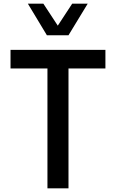

<svg xmlns="http://www.w3.org/2000/svg" viewBox="-20 -1020 627 1040"><path d="M351 -829H234L131 -1000H215L293 -881L371 -1000H455ZM551 -750V-649H351V0H237V-649H37V-750Z"/></svg>

Font: Orkney Medium
Style: Regular
Weight: 500
Designer: Samuel Oakes and Alfredo Marco Pradil
Foundry: Alfredo Marco Pradil
Version: 1.0; ttfautohint (v1.5)